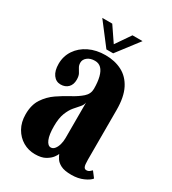

<svg xmlns="http://www.w3.org/2000/svg" viewBox="-168 -758 768 859"><g transform="rotate(30 216.0 -328.5)"><path d="M148.5 11Q114.5 11 86.2 -5.5Q58 -22 40.8 -52.2Q23.5 -82.5 23.5 -123.5Q23.5 -172 44.5 -203.8Q65.5 -235.5 96.5 -256.8Q127.5 -278 158.5 -294.5Q189.5 -311 210.5 -329.5Q231.5 -348 231.5 -374.5Q231.5 -410 225 -435Q218.5 -460 205.8 -472.8Q193 -485.5 173.5 -485.5Q149.5 -485.5 134.8 -473.8Q120 -462 120 -445.5Q120 -432 126.2 -422Q132.5 -412 138.5 -401Q144.5 -390 144.5 -371Q144.5 -345.5 130 -331Q115.5 -316.5 92 -316.5Q68 -316.5 53.2 -336.8Q38.5 -357 38.5 -392.5Q38.5 -432 59.5 -463.5Q80.5 -495 117.5 -513Q154.5 -531 202 -531Q250 -531 287.2 -511.8Q324.5 -492.5 345.5 -451.2Q366.5 -410 366.5 -343V-86.5Q366.5 -60 370.5 -51Q374.5 -42 383.5 -42Q393.5 -42 400 -47.5Q406.5 -53 410 -56.5L432.5 -27Q423.5 -14.5 397 -2.5Q370.5 9.5 335.5 9.5Q300 9.5 281 -0.2Q262 -10 254 -23Q246 -36 242.5 -44.5Q241 -38.5 231.2 -25.2Q221.5 -12 201.8 -0.5Q182 11 148.5 11ZM195 -50.5Q206 -50.5 214.2 -60.5Q222.5 -70.5 227 -86.5Q231.5 -102.5 231.5 -120V-304Q229.5 -290 218.5 -278Q207.5 -266 194 -250Q180.5 -234 170.2 -208Q160 -182 160 -140.5Q160 -96 169.8 -73.2Q179.5 -50.5 195 -50.5ZM191.5 -555 105 -668H156.5L208.5 -591.5L261 -668H313L226.5 -555Z"/></g></svg>

Font: Imbue Thin 10pt ExtraBold
Style: Regular
Weight: 800
Version: Version 1.102